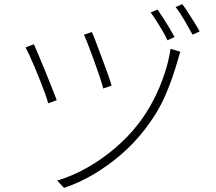

<svg xmlns="http://www.w3.org/2000/svg" viewBox="-20 -863 1040 924"><path d="M422 -709Q430 -692 443 -657Q456 -622 471.5 -581.5Q487 -541 499.5 -505Q512 -469 517 -451L477 -437Q472 -457 460 -493Q448 -529 433.5 -569Q419 -609 405.5 -644Q392 -679 384 -696ZM848 -614Q845 -607 842 -595Q839 -583 836 -575Q812 -489 777 -407Q742 -325 680 -244Q629 -177 564.5 -121Q500 -65 429.5 -23.5Q359 18 288 41L255 6Q329 -16 399.5 -56Q470 -96 533 -149.5Q596 -203 645 -266Q686 -319 717 -378.5Q748 -438 769.5 -501Q791 -564 801 -628ZM143 -650Q151 -632 166 -597Q181 -562 197.5 -521Q214 -480 229 -442.5Q244 -405 253 -381L212 -366Q207 -385 196.5 -414Q186 -443 172.5 -477Q159 -511 145.5 -543Q132 -575 120.5 -599.5Q109 -624 103 -635ZM738 -817Q749 -802 764.5 -778Q780 -754 794.5 -729.5Q809 -705 820 -685L786 -669Q777 -689 762.5 -714Q748 -739 732.5 -763Q717 -787 705 -803ZM857 -843Q869 -828 884 -804.5Q899 -781 914.5 -756.5Q930 -732 941 -712L907 -696Q890 -727 867.5 -765.5Q845 -804 825 -829Z"/></svg>

Font: Noto Sans SC Thin ExtraLight
Style: Regular
Weight: 250
Version: Version 2.004-H2;hotconv 1.0.118;makeotfexe 2.5.65603